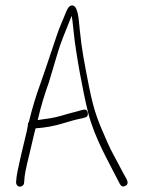

<svg xmlns="http://www.w3.org/2000/svg" viewBox="-20 -690 546 718"><path d="M54 8C61.9 8 70 1.9 70 -6L71 -16C71 -31 77 -62.2 89 -109.5C97.7 -143.9 105.4 -182.1 113 -210C152.7 -213.1 184.5 -219.1 213.5 -228.2C242.5 -237.3 267.6 -243.9 288.8 -248L299.2 -251C315 -254.3 309.5 -283.2 294.4 -280L284 -278C259 -270.2 241.8 -267.3 210 -257.4C181.8 -248.7 151 -245.3 121 -241C132.4 -290.3 146.6 -337.3 162.8 -382C176.4 -426.7 187.3 -463.4 195.6 -492.1C205.7 -527.3 224.7 -572.9 239.4 -609.5L248 -631C249.6 -624.9 252.1 -604.7 255.5 -570.3C263.3 -491.6 291.2 -341.7 309.2 -270.3C334.1 -171.3 386.9 -84.6 428.7 -1C433.9 7.6 440.8 9.6 449.6 4.8C458.3 0 459.5 -8.4 453.2 -20.5C446.2 -33.9 439.7 -44 433.2 -57C415.8 -91.9 397.7 -120.4 381.7 -157.5C349.6 -231.7 332.9 -264.6 312.5 -368.3C296.8 -448.1 285.3 -504.9 278 -581C274.4 -618 271.7 -673.7 247.2 -669.5C235.7 -667.5 230 -651.8 225.6 -641.5L207.2 -597C202.9 -587 198.7 -575.8 194.4 -563.5C169.4 -491.3 165.9 -476.5 133.3 -383.4C114.8 -333 99.7 -283.2 88 -234C85.3 -230.7 84.2 -227.8 84.5 -225.5C84.8 -223.2 83.3 -214.2 80 -198.7C75.7 -178.8 41 -43.1 41 -18L40 -8C40 -0.1 46.1 8 54 8Z"/></svg>

Font: MewTooHand
Style: Condensed
Weight: 400
Designer: Mew Too, Robert Jablonski
Version: Version 0.77